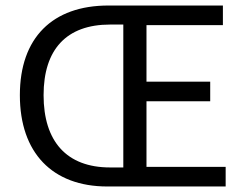

<svg xmlns="http://www.w3.org/2000/svg" viewBox="-20 -676 887 696"><path d="M52 -331C52 -122 170 0 369 0H798V-71H511V-309H742V-380H511V-585H788V-656H373C170 -656 52 -539 52 -331ZM427 -69H379C221 -69 138 -164 138 -331C138 -497 221 -587 379 -587H427Z"/></svg>

Font: Cambridge Sans
Style: Regular
Weight: 400
Version: Version 2.020;PS 002.020;hotconv 1.0.88;makeotf.lib2.5.64775